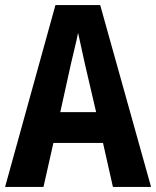

<svg xmlns="http://www.w3.org/2000/svg" viewBox="-20 -735 614 755"><path d="M424 0H574L374 -715H198L0 0H151L190 -173H385ZM314 -483 358 -294H217L259 -484C265 -512 281 -573 287 -606C295 -568 304 -528 314 -483Z"/></svg>

Font: Noto Sans Telugu Condensed
Style: Bold
Weight: 700
Width: 3
Designer: Jelle Bosma - Monotype Design Team
Foundry: Monotype Imaging Inc.
Version: Version 2.005